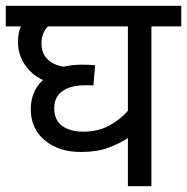

<svg xmlns="http://www.w3.org/2000/svg" viewBox="-20 -642 645 662"><path d="M605 -551H502V0H421V-166Q390 -146 352 -132Q314 -118 259 -118Q182 -118 134 -158.5Q86 -199 86 -266Q86 -294 96 -320Q106 -346 128 -366Q88 -385 65 -420Q42 -455 42 -497Q42 -528 52 -551H0V-622H605ZM167 -269Q167 -227 195 -207.5Q223 -188 267 -188Q319 -188 357.5 -209.5Q396 -231 421 -260V-551H145Q123 -527 123 -494Q123 -457 144.5 -437Q166 -417 200 -412Q228 -419 263 -419Q290 -419 308 -417L302 -347Q295 -348 287 -348Q279 -348 273 -348Q224 -348 195.5 -328Q167 -308 167 -269Z"/></svg>

Font: TSCustom
Style: Regular
Weight: 400
Designer: Monotype Design Team
Foundry: Monotype Imaging Inc.
Version: Version 2.004; ttfautohint (v1.8.3) -l 8 -r 50 -G 200 -x 14 